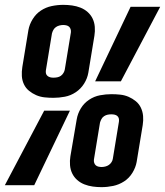

<svg xmlns="http://www.w3.org/2000/svg" viewBox="-35 -763 680 791"><path d="M185 -360Q166 -360 148 -362Q130 -364 114 -371Q98 -378 84.5 -389Q71 -400 63.5 -416Q56 -432 55 -450Q54 -468 57 -487L82 -639Q86 -662 99.5 -684Q113 -706 133.5 -719.5Q154 -733 178 -738Q202 -743 226 -743Q244 -743 262 -740.5Q280 -738 296.5 -731.5Q313 -725 326 -713.5Q339 -702 346.5 -686.5Q354 -671 355.5 -652.5Q357 -634 354 -616L329 -464Q325 -440 311.5 -418.5Q298 -397 277 -383Q256 -369 232 -364.5Q208 -360 185 -360ZM463 -428H357L503 -735H625ZM185 -443Q193 -443 201 -444.5Q209 -446 215.5 -450.5Q222 -455 226.5 -462.5Q231 -470 232 -477L257 -629Q258 -636 256 -642.5Q254 -649 249.5 -653Q245 -657 238.5 -658.5Q232 -660 225 -660Q218 -660 210 -658Q202 -656 195.5 -651.5Q189 -647 185 -640Q181 -633 179 -625L154 -473Q153 -466 154.5 -460Q156 -454 161 -450Q166 -446 172 -444.5Q178 -443 185 -443ZM383 8Q365 8 347 5.5Q329 3 312.5 -3.5Q296 -10 283 -21.5Q270 -33 262.5 -48.5Q255 -64 253.5 -82.5Q252 -101 255 -119L281 -271Q285 -295 298 -316.5Q311 -338 332 -352Q353 -366 377 -370.5Q401 -375 424 -375Q443 -375 461 -373Q479 -371 495 -364Q511 -357 524.5 -346Q538 -335 545.5 -319Q553 -303 554.5 -285Q556 -267 553 -248L528 -96Q524 -73 510.5 -51Q497 -29 476 -15.5Q455 -2 431 3Q407 8 383 8ZM-15 0 147 -307H253L106 0ZM384 -75Q391 -75 399 -77Q407 -79 413.5 -83.5Q420 -88 424.5 -95Q429 -102 430 -110L455 -262Q456 -269 454.5 -275Q453 -281 448.5 -285Q444 -289 437.5 -290.5Q431 -292 424 -292Q416 -292 408.5 -290.5Q401 -289 394 -284.5Q387 -280 383 -272.5Q379 -265 377 -258L352 -106Q351 -99 353 -92.5Q355 -86 359.5 -82Q364 -78 370.5 -76.5Q377 -75 384 -75Z"/></svg>

Font: Iosevka Extended
Style: Bold Italic
Weight: 700
Width: 7
Italic angle: -9°
Monospace: yes
Designer: Belleve Invis
Foundry: Belleve Invis
Version: Version 32.5.0; ttfautohint (v1.8.4)